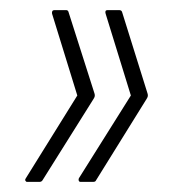

<svg xmlns="http://www.w3.org/2000/svg" viewBox="-20 -453 346 380"><path d="M216 -433Q221 -433 222 -428L272 -268Q273 -265 272.5 -262.5Q272 -260 270 -257L170 -96Q169 -93 164 -93H139Q137 -93 136 -95Q135 -97 136 -100L239 -264L189 -426Q187 -433 193 -433ZM111 -433Q115 -433 116 -428L167 -268Q168 -265 167.5 -262.5Q167 -260 165 -257L64 -96Q62 -93 58 -93H33Q32 -93 30.5 -95Q29 -97 31 -100L133 -264L83 -426Q82 -433 88 -433Z"/></svg>

Font: Sofia Sans Extra Condensed ExtraLight
Style: Italic
Weight: 250
Italic angle: -9°
Version: Version 4.100